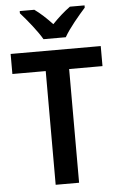

<svg xmlns="http://www.w3.org/2000/svg" viewBox="-62 -979 634 1021"><g transform="rotate(-5 255.5 -468.5)"><path d="M196 -777H315C340 -822 395 -887 429 -925V-937H351C318 -913 289 -887 255 -852C223 -886 192 -915 161 -937H83V-925C118 -886 171 -821 196 -777ZM318 0V-607H496V-714H15V-607H193V0Z"/></g></svg>

Font: Noto Sans Thai Looped SemiCondensed SemiBold
Style: Regular
Weight: 600
Width: 4
Designer: Sasikarn Vongin, Ben Mitchell
Foundry: The Fontpad Ltd
Version: Version 1.001